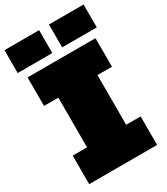

<svg xmlns="http://www.w3.org/2000/svg" viewBox="-232 -1047 1001 1148"><g transform="rotate(-30 268.0 -473.5)"><path d="M-5 -789V-947H234V-789ZM302 -789V-947H541V-789ZM33 0V-197H132V-540H33V-737H502V-540H402V-197H502V0Z"/></g></svg>

Font: Tomorrow ExtraBold
Style: Regular
Weight: 800
Designer: Tony de Marco, Monica Rizzolli
Foundry: Just in Type
Version: Version 2.002